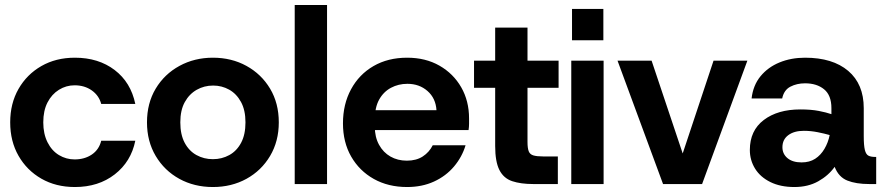

<svg xmlns="http://www.w3.org/2000/svg" viewBox="-20 -740 3558 772"><path d="M281 12Q205 12 146.5 -21.5Q88 -55 54.5 -113.5Q21 -172 21 -248Q21 -324 54.5 -382.5Q88 -441 146.5 -474.5Q205 -508 281 -508Q376 -508 441 -458.5Q506 -409 524 -322H387Q378 -356 349 -376.5Q320 -397 280 -397Q246 -397 217 -379Q188 -361 171 -328Q154 -295 154 -248Q154 -202 171 -168Q188 -134 217 -116.5Q246 -99 280 -99Q320 -99 349 -118.5Q378 -138 387 -174H524Q507 -90 441.5 -39Q376 12 281 12Z M836 12Q761 12 701 -21Q641 -54 606 -113Q571 -172 571 -248Q571 -325 606 -383.5Q641 -442 701.5 -475Q762 -508 836 -508Q911 -508 971 -475Q1031 -442 1066 -383.5Q1101 -325 1101 -248Q1101 -172 1066 -113Q1031 -54 971 -21Q911 12 836 12ZM836 -100Q872 -100 902 -116.5Q932 -133 949.5 -166Q967 -199 967 -248Q967 -297 949 -330Q931 -363 901.5 -379.5Q872 -396 837 -396Q801 -396 771 -379Q741 -362 723 -329.5Q705 -297 705 -248Q705 -199 722.5 -166Q740 -133 770 -116.5Q800 -100 836 -100Z M1165 0V-720H1295V0Z M1617 12Q1541 12 1483 -20.5Q1425 -53 1392 -110.5Q1359 -168 1359 -244Q1359 -321 1391.5 -381Q1424 -441 1482 -474.5Q1540 -508 1617 -508Q1691 -508 1747 -476Q1803 -444 1834.5 -389Q1866 -334 1866 -264Q1866 -254 1866 -242Q1866 -230 1864 -217H1453V-297H1735Q1732 -345 1699 -374Q1666 -403 1618 -403Q1582 -403 1552 -387Q1522 -371 1504.5 -339.5Q1487 -308 1487 -259V-231Q1487 -189 1504 -158Q1521 -127 1550 -110.5Q1579 -94 1616 -94Q1654 -94 1680 -111Q1706 -128 1720 -156H1852Q1838 -109 1805.5 -70.5Q1773 -32 1725 -10Q1677 12 1617 12Z M2124 0Q2074 0 2039.5 -11.5Q2005 -23 1988 -56.5Q1971 -90 1971 -153V-387H1886V-496H1971V-629H2101V-496H2226V-387H2101V-169Q2101 -144 2106 -131.5Q2111 -119 2125 -115Q2139 -111 2163 -111H2223V0Z M2277 0V-496H2407V0ZM2280 -578V-704H2406V-578Z M2646 0 2463 -496H2600L2725 -123L2849 -496H2985L2803 0Z M3174 12Q3118 12 3077.5 -8Q3037 -28 3016 -62Q2995 -96 2995 -137Q2995 -215 3051 -257.5Q3107 -300 3198 -300Q3241 -300 3272 -294Q3303 -288 3323 -281V-305Q3323 -357 3293.5 -381Q3264 -405 3217 -405Q3184 -405 3158 -391.5Q3132 -378 3125 -344H3002Q3008 -397 3038 -433.5Q3068 -470 3114.5 -489Q3161 -508 3217 -508Q3328 -508 3390.5 -455Q3453 -402 3453 -305V-193Q3453 -155 3457.5 -137Q3462 -119 3472 -114Q3482 -109 3499 -109H3503V0H3475Q3422 0 3387 -14Q3352 -28 3336 -69Q3311 -34 3270 -11Q3229 12 3174 12ZM3203 -87Q3235 -87 3257.5 -101.5Q3280 -116 3295 -141.5Q3310 -167 3316 -197Q3295 -203 3267.5 -208.5Q3240 -214 3212 -214Q3173 -214 3149.5 -196.5Q3126 -179 3126 -148Q3126 -121 3146.5 -104Q3167 -87 3203 -87Z"/></svg>

Font: Host Grotesk Light
Style: Bold
Weight: 700
Version: Version 1.003